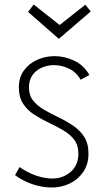

<svg xmlns="http://www.w3.org/2000/svg" viewBox="-20 -827 468 855"><path d="M211 8Q169 8 126.5 -6Q84 -20 47 -47L67 -83Q103 -58 141 -45Q179 -32 213 -32Q260 -32 294.5 -61.5Q329 -91 329 -143Q329 -181 310 -205.5Q291 -230 260.5 -247.5Q230 -265 196.5 -281Q163 -297 132.5 -316.5Q102 -336 83 -365Q64 -394 64 -438Q64 -483 87 -514Q110 -545 146.5 -561Q183 -577 223 -577Q268 -577 311 -556.5Q354 -536 378 -493L339 -472Q320 -506 287 -521.5Q254 -537 220 -537Q192 -537 166.5 -526Q141 -515 125 -493Q109 -471 109 -438Q109 -402 128 -378.5Q147 -355 177.5 -337.5Q208 -320 241.5 -304Q275 -288 305.5 -267.5Q336 -247 355 -217.5Q374 -188 374 -143Q374 -95 350.5 -61Q327 -27 290 -9.5Q253 8 211 8ZM105 -774 130 -807 250 -712H241L360 -806L384 -776L242 -654Z"/></svg>

Font: Yaldevi ExtraLight
Style: Regular
Weight: 200
Designer: Sol Matas, Rajitha Manaperi, Kosala Senevirathne
Foundry: Mooniak
Version: Version 1.100